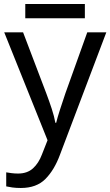

<svg xmlns="http://www.w3.org/2000/svg" viewBox="-20 -697 550 957"><path d="M1 -536H95L211 -231Q226 -191 238 -154.5Q250 -118 256 -85H260Q266 -110 279 -150.5Q292 -191 306 -232L415 -536H510L279 74Q251 150 206.5 195Q162 240 84 240Q60 240 42 237.5Q24 235 11 232V162Q22 164 37.5 166Q53 168 70 168Q116 168 144.5 142Q173 116 189 73L217 2ZM403 -677V-606H106V-677Z"/></svg>

Font: Go Noto Current
Style: Regular
Weight: 400
Designer: Monotype Design Team
Foundry: Monotype Imaging Inc.
Version: Version 2.007; ttfautohint (v1.8) -l 8 -r 50 -G 200 -x 14 -D